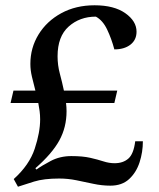

<svg xmlns="http://www.w3.org/2000/svg" viewBox="-20 -697 601 727"><path d="M48 10 32 -19Q91 -72 111.5 -134Q132 -196 132 -245Q132 -261 130 -276.5Q128 -292 125 -307H20L31 -354H114Q107 -381 101 -406Q95 -431 95 -455Q95 -516 126 -566.5Q157 -617 212 -647Q267 -677 338 -677Q412 -677 454.5 -647Q497 -617 497 -577Q497 -546 474 -528Q451 -510 413 -510Q402 -551 385.5 -585.5Q369 -620 343 -634Q282 -634 240 -596.5Q198 -559 198 -484Q198 -450 206.5 -418.5Q215 -387 222 -354H424L413 -307H230Q232 -291 232 -276Q232 -215 204.5 -165Q177 -115 114 -60L118 -55Q137 -69 172 -87.5Q207 -106 250 -106Q293 -106 321.5 -99.5Q350 -93 371.5 -86Q393 -79 414 -79Q446 -79 466 -96.5Q486 -114 492 -162H521Q521 -121 508.5 -82.5Q496 -44 469 -19Q442 6 398 6Q366 6 333.5 -1Q301 -8 269 -14.5Q237 -21 204 -21Q146 -21 109 -9.5Q72 2 48 10Z"/></svg>

Font: Gulzar
Style: Regular
Weight: 400
Designer: Borna Izadpanah, Alice Savoie, Simon Cozens, Fiona Ross
Version: Version 1.000;[7b34f74]; ttfautohint (v1.8.4)